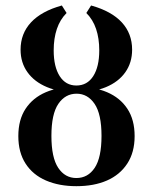

<svg xmlns="http://www.w3.org/2000/svg" viewBox="-20 -651 544 683"><path d="M251.6 11.3Q190.3 11.3 143.5 -8.9Q96.8 -29 71 -69Q45.2 -108.9 45.2 -166.9Q45.2 -225 71 -264.1Q96.8 -303.2 143.1 -323Q189.5 -342.7 251.6 -342.7Q314.5 -342.7 360.9 -323Q407.3 -303.2 433.1 -264.1Q458.9 -225 458.9 -166.9Q458.9 -108.9 432.7 -69Q406.5 -29 360.5 -8.9Q314.5 11.3 251.6 11.3ZM251.6 -17.7Q292.7 -17.7 316.9 -54Q341.1 -90.3 341.1 -167.7Q341.1 -245.2 316.5 -281.5Q291.9 -317.7 252.4 -317.7Q212.1 -317.7 187.5 -281.5Q162.9 -245.2 162.9 -167.7Q162.9 -90.3 187.1 -54Q211.3 -17.7 251.6 -17.7ZM251.6 -322.6Q191.9 -322.6 147.2 -341.1Q102.4 -359.7 77.8 -394Q53.2 -428.2 53.2 -474.2Q53.2 -531.5 90.3 -571.4Q127.4 -611.3 200 -631.5L216.9 -604.8Q193.5 -581.5 182.3 -548Q171 -514.5 171 -471.8Q171 -413.7 192.3 -380.2Q213.7 -346.8 251.6 -346.8Q290.3 -346.8 311.7 -380.2Q333.1 -413.7 333.1 -471.8Q333.1 -514.5 321.8 -548Q310.5 -581.5 287.1 -604.8L304 -631.5Q376.6 -611.3 413.3 -571.4Q450 -531.5 450 -474.2Q450 -428.2 425.8 -394Q401.6 -359.7 356.9 -341.1Q312.1 -322.6 251.6 -322.6Z"/></svg>

Font: Playfair 5pt SemiExpanded Light
Style: Bold
Weight: 700
Version: Version 2.203